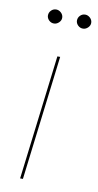

<svg xmlns="http://www.w3.org/2000/svg" viewBox="-79 -705 381 743"><g transform="rotate(10 111.0 -334.0)"><path d="M52.5 0ZM127 -490 67 0H56L116 -490ZM108.5 -640Q108.5 -629.5 99.8 -621.2Q91 -613 80.5 -613Q69 -613 60.8 -621.2Q52.5 -629.5 52.5 -640Q52.5 -651.5 60.8 -659.8Q69 -668 80.5 -668Q91 -668 99.8 -659.8Q108.5 -651.5 108.5 -640ZM222.5 -640Q222.5 -629.5 213.8 -621.2Q205 -613 194.5 -613Q183 -613 174.8 -621.2Q166.5 -629.5 166.5 -640Q166.5 -651.5 174.8 -659.8Q183 -668 194.5 -668Q205 -668 213.8 -659.8Q222.5 -651.5 222.5 -640Z"/></g></svg>

Font: Lato Hairline
Style: Italic
Weight: 100
Italic angle: -7°
Designer: Lukasz Dziedzic
Foundry: tyPoland Lukasz Dziedzic
Version: Version 2.007; 2014-02-27